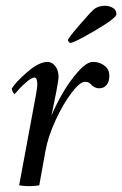

<svg xmlns="http://www.w3.org/2000/svg" viewBox="-20 -638 421 661"><path d="M299.8 -424.8Q329.1 -424.8 347.7 -404.3Q356.4 -393.6 356.4 -377Q356.4 -357.4 347.2 -345.7Q337.9 -334 321.3 -334Q305.2 -334 292 -348.6Q285.6 -356.4 272.5 -356.4Q255.4 -356.4 226.6 -318.8Q197.8 -281.2 171.6 -224.6Q145.5 -168 136.7 -119.1L115.2 0Q99.1 2.9 82 2.9Q63.5 2.9 45.9 0L104.5 -315.4Q108.4 -338.9 108.4 -346.7Q108.4 -371.1 98.6 -371.1Q93.8 -371.1 86.7 -366.9Q79.6 -362.8 72.5 -356.9Q65.4 -351.1 57.9 -343.8Q50.3 -336.4 44.9 -330.6Q39.6 -324.7 35.2 -319.3L30.3 -314.5Q27.8 -314.5 24.2 -321.5Q20.5 -328.6 20.5 -333Q33.2 -354.5 73.5 -389.6Q113.8 -424.8 143.6 -424.8Q159.2 -424.8 170.4 -410.2Q181.6 -395.5 181.6 -374Q181.6 -363.3 173.8 -322.3Q168.9 -295.9 157.2 -240.2Q172.4 -276.9 195.8 -317.4Q219.2 -357.9 248.8 -391.4Q278.3 -424.8 299.8 -424.8ZM221.7 -490.2Q219.7 -490.2 216.8 -493.9Q213.9 -497.6 213.9 -500Q213.9 -505.9 255.1 -553.7Q296.4 -601.6 306.6 -608.4Q320.8 -618.2 342.8 -618.2Q355.5 -618.2 368.2 -611.1Q380.9 -604 380.9 -588.9Q380.9 -576.2 307.9 -533.2Q234.9 -490.2 221.7 -490.2Z"/></svg>

Font: Crimson
Style: Italic
Weight: 400
Italic angle: -11°
Version: Version 0.8